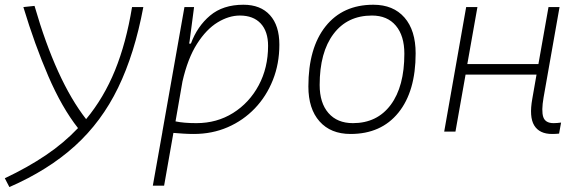

<svg xmlns="http://www.w3.org/2000/svg" viewBox="-40 -547 2404 798"><path d="M-1 230.5 -20 193.8Q74.2 149.4 149.9 98.4Q225.6 47.4 284.2 -14.6Q217.3 -99.6 160.9 -230.2Q104.5 -360.8 57.1 -517.6L103.5 -522.5Q193.4 -211.4 317.9 -51.8Q391.6 -140.6 438 -254.6Q484.4 -368.7 508.8 -517.6H555.7Q519.5 -323.7 450.9 -182.4Q382.3 -41 271.7 59.3Q161.1 159.7 -1 230.5Z M642.1 224.6H595.2L635.3 -0.5Q634.8 -0.5 634.3 -0.5L635.3 -1.5L726.6 -517.6H766.6L748 -375.5L746.1 -365.7H753.4Q779.8 -437.5 833.3 -482.4Q886.7 -527.3 971.7 -527.3Q1043 -527.3 1082 -484.1Q1121.1 -440.9 1121.1 -361.3Q1121.1 -282.2 1094.2 -214.6Q1067.4 -147 1019.3 -96.7Q971.2 -46.4 906.5 -18.3Q841.8 9.8 765.6 9.8Q744.1 9.8 723.1 8.5Q702.1 7.3 680.7 5.4ZM689.5 -42.5Q723.6 -35.2 776.4 -35.2Q861.3 -35.2 928.7 -77.4Q996.1 -119.6 1035.2 -192.4Q1074.2 -265.1 1074.2 -356.4Q1074.2 -416.5 1043.5 -449.5Q1012.7 -482.4 957 -482.4Q911.1 -482.4 864.3 -453.9Q817.4 -425.3 778.8 -364.7Q740.2 -304.2 718.3 -208Z M1417 9.8Q1334.5 9.8 1288.1 -42.5Q1241.7 -94.7 1241.7 -187.5Q1241.7 -347.7 1313.2 -437.5Q1384.8 -527.3 1511.7 -527.3Q1594.7 -527.3 1641.1 -474.1Q1687.5 -420.9 1687.5 -325.2Q1687.5 -167.5 1616 -78.9Q1544.4 9.8 1417 9.8ZM1426.8 -35.2Q1527.3 -35.2 1584 -111.3Q1640.6 -187.5 1640.6 -323.7Q1640.6 -398.4 1605.2 -440.4Q1569.8 -482.4 1505.9 -482.4Q1403.8 -482.4 1346.2 -406Q1288.6 -329.6 1288.6 -193.8Q1288.6 -119.1 1325.2 -77.1Q1361.8 -35.2 1426.8 -35.2Z M1806.2 0 1897.5 -517.6H1944.3L1902.3 -280.8H2197.8L2239.7 -517.6H2285.6L2219.2 -141.6Q2209.5 -85.9 2218 -60.5Q2226.6 -35.2 2260.7 -35.2Q2274.9 -35.2 2292 -37.6L2283.7 8.3Q2270 9.8 2254.4 9.8Q2202.1 9.8 2180.4 -25.6Q2158.7 -61 2172.4 -136.7L2189.9 -236.8H1895L1853 0Z"/></svg>

Font: Cascadia Mono PL ExtraLight
Style: Italic
Weight: 200
Italic angle: -10°
Monospace: yes
Designer: Aaron Bell
Foundry: Saja Typeworks
Version: Version 2404.023; ttfautohint (v1.8.4)